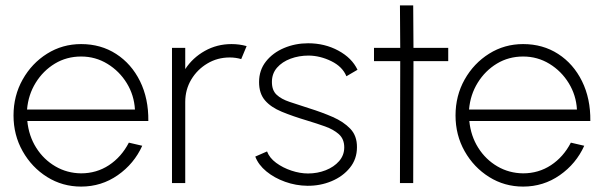

<svg xmlns="http://www.w3.org/2000/svg" viewBox="-20 -677 2233 710"><path d="M280 13Q211 13 154.2 -22.5Q97.5 -58 63.8 -117.8Q30 -177.5 30 -250Q30 -323 63.8 -383Q97.5 -443 154.2 -478.5Q211 -514 280 -514Q353 -514 409.5 -477.5Q466 -441 497.8 -376.8Q529.5 -312.5 528.5 -229.5H81Q86.5 -174 114 -130.5Q141.5 -87 184.8 -61.8Q228 -36.5 280 -36Q337 -36 383 -66.2Q429 -96.5 456.5 -149.5L506 -138Q476 -71.5 415.5 -29.2Q355 13 280 13ZM80 -272H479Q476 -325 448.8 -369.5Q421.5 -414 377.2 -441Q333 -468 280 -468Q226.5 -468 183 -441.8Q139.5 -415.5 112 -371Q84.5 -326.5 80 -272Z M616 0V-500H665V-421.5Q692.5 -463.5 737.5 -488.8Q782.5 -514 836 -514Q865.5 -514 892 -506.5L872 -458.5Q851.5 -464.5 829.5 -464.5Q784 -464.5 746.8 -442.2Q709.5 -420 687.2 -382.8Q665 -345.5 665 -300V0Z M1116.5 10Q1074 9.5 1034.2 -4.8Q994.5 -19 965 -43.2Q935.5 -67.5 924 -98L967.5 -117Q976.5 -93 1001.2 -74.8Q1026 -56.5 1057.8 -46Q1089.5 -35.5 1119 -35.5Q1154 -35.5 1184.5 -47.5Q1215 -59.5 1234 -81.2Q1253 -103 1253 -132Q1253 -163 1233 -180.8Q1213 -198.5 1182 -209.5Q1151 -220.5 1118 -230.5Q1062.5 -247 1022 -263.8Q981.5 -280.5 959.8 -306Q938 -331.5 938 -373.5Q938 -417.5 963.5 -449.8Q989 -482 1030.5 -499.5Q1072 -517 1119.5 -517Q1181 -517 1231.2 -489.8Q1281.5 -462.5 1302 -419L1261 -395Q1246.5 -430.5 1205.2 -450.8Q1164 -471 1121.5 -471.5Q1085.5 -471.5 1054.5 -460Q1023.5 -448.5 1004.5 -426.8Q985.5 -405 985.5 -374Q985.5 -343 1002.8 -326.8Q1020 -310.5 1051 -300.2Q1082 -290 1123.5 -276.5Q1170 -262 1210.2 -244.5Q1250.5 -227 1275.5 -200.8Q1300.5 -174.5 1300 -132.5Q1300 -89 1274 -56.8Q1248 -24.5 1206 -7Q1164 10.5 1116.5 10Z M1637.5 -451H1509L1508 0H1459L1460 -451H1363V-500H1460L1459 -657H1508L1509 -500H1637.5Z M1914.5 13Q1845.5 13 1788.8 -22.5Q1732 -58 1698.2 -117.8Q1664.5 -177.5 1664.5 -250Q1664.5 -323 1698.2 -383Q1732 -443 1788.8 -478.5Q1845.5 -514 1914.5 -514Q1987.5 -514 2044 -477.5Q2100.5 -441 2132.2 -376.8Q2164 -312.5 2163 -229.5H1715.5Q1721 -174 1748.5 -130.5Q1776 -87 1819.2 -61.8Q1862.5 -36.5 1914.5 -36Q1971.5 -36 2017.5 -66.2Q2063.5 -96.5 2091 -149.5L2140.5 -138Q2110.5 -71.5 2050 -29.2Q1989.5 13 1914.5 13ZM1714.5 -272H2113.5Q2110.5 -325 2083.2 -369.5Q2056 -414 2011.8 -441Q1967.5 -468 1914.5 -468Q1861 -468 1817.5 -441.8Q1774 -415.5 1746.5 -371Q1719 -326.5 1714.5 -272Z"/></svg>

Font: Urbanist ExtraLight
Style: Regular
Weight: 200
Designer: Corey Hu
Foundry: Corey Hu
Version: Version 1.330; ttfautohint (v1.8.4.7-5d5b)